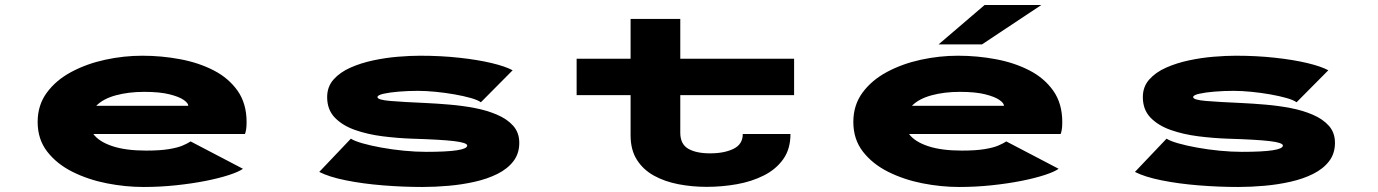

<svg xmlns="http://www.w3.org/2000/svg" viewBox="-20 -734 5490 765"><path d="M552 11Q480 11 406 -3.5Q332 -18 269.2 -49.2Q206.5 -80.5 168.2 -129.8Q130 -179 130 -248Q130 -315.5 166.8 -365.2Q203.5 -415 264.5 -447.5Q325.5 -480 399.2 -496Q473 -512 547 -512Q623.5 -512 697.2 -498.2Q771 -484.5 831 -453.8Q891 -423 926.8 -372.2Q962.5 -321.5 962.5 -247.5Q962.5 -228.5 960.5 -217.2Q958.5 -206 956 -200H352Q374.5 -169.5 427.5 -151.8Q480.5 -134 562.5 -134Q618 -134 652.8 -139.8Q687.5 -145.5 707.5 -154Q727.5 -162.5 739.5 -170.5L948 -61.5Q931.5 -49.5 892.5 -36.8Q853.5 -24 799.2 -13.2Q745 -2.5 681.5 4.2Q618 11 552 11ZM554.5 -368Q492 -368 441.5 -354.2Q391 -340.5 363.5 -312.5H730V-313.5Q730 -323 712 -335.8Q694 -348.5 655.5 -358.2Q617 -368 554.5 -368Z M1663.5 11Q1585.5 11 1505.2 4.5Q1425 -2 1358 -15.5Q1291 -29 1252 -49L1378 -181.5Q1392.5 -172 1425 -162.8Q1457.5 -153.5 1500.5 -145.8Q1543.5 -138 1590 -133.5Q1636.5 -129 1678.5 -129Q1841.5 -129 1841.5 -154Q1841.5 -165.5 1789 -171.8Q1736.5 -178 1620.5 -181.5Q1563.5 -183.5 1504.2 -191Q1445 -198.5 1395 -216Q1345 -233.5 1314.2 -265.2Q1283.5 -297 1283.5 -347Q1283.5 -388.5 1309 -417.2Q1334.5 -446 1376.2 -464.5Q1418 -483 1467.5 -493.5Q1517 -504 1566 -508Q1615 -512 1654 -512Q1736 -512 1809.5 -504Q1883 -496 1938.5 -482.8Q1994 -469.5 2022.5 -454L1896 -326.5Q1884 -335.5 1855.8 -343.5Q1827.5 -351.5 1790.8 -358Q1754 -364.5 1715.8 -368.2Q1677.5 -372 1645.5 -372Q1606.5 -372 1569.5 -369Q1532.5 -366 1508.2 -360.5Q1484 -355 1484 -347Q1484 -336 1535 -331.8Q1586 -327.5 1678 -323.5Q1721 -321.5 1771.2 -317.2Q1821.5 -313 1870.5 -303.8Q1919.5 -294.5 1960 -277.2Q2000.5 -260 2024.8 -232.8Q2049 -205.5 2049 -165Q2049 -122 2025.5 -91.5Q2002 -61 1961.8 -41Q1921.5 -21 1871.5 -9.8Q1821.5 1.5 1767.8 6.2Q1714 11 1663.5 11Z M2492.5 -195V-355H2277.5V-500H2492.5V-658.5H2690.5V-500H3144V-355H2690.5V-205Q2690.5 -160 2722 -141.5Q2753.5 -123 2809.5 -123Q2865.5 -123 2902.5 -141Q2939.5 -159 2939.5 -200H3129.5Q3129.5 -140 3100.5 -99.5Q3071.5 -59 3023.2 -34.8Q2975 -10.5 2915.8 0Q2856.5 10.5 2796 10.5Q2737.5 10.5 2683 0Q2628.5 -10.5 2585.5 -34.2Q2542.5 -58 2517.5 -97.5Q2492.5 -137 2492.5 -195Z M3802 11Q3730 11 3656 -3.5Q3582 -18 3519.2 -49.2Q3456.5 -80.5 3418.2 -129.8Q3380 -179 3380 -248Q3380 -315.5 3416.8 -365.2Q3453.5 -415 3514.5 -447.5Q3575.5 -480 3649.2 -496Q3723 -512 3797 -512Q3873.5 -512 3947.2 -498.2Q4021 -484.5 4081 -453.8Q4141 -423 4176.8 -372.2Q4212.5 -321.5 4212.5 -247.5Q4212.5 -228.5 4210.5 -217.2Q4208.5 -206 4206 -200H3602Q3624.5 -169.5 3677.5 -151.8Q3730.5 -134 3812.5 -134Q3868 -134 3902.8 -139.8Q3937.5 -145.5 3957.5 -154Q3977.5 -162.5 3989.5 -170.5L4198 -61.5Q4181.5 -49.5 4142.5 -36.8Q4103.5 -24 4049.2 -13.2Q3995 -2.5 3931.5 4.2Q3868 11 3802 11ZM3804.5 -368Q3742 -368 3691.5 -354.2Q3641 -340.5 3613.5 -312.5H3980V-313.5Q3980 -323 3962 -335.8Q3944 -348.5 3905.5 -358.2Q3867 -368 3804.5 -368ZM3892.5 -557H3719.5L3903 -714H4129Z M4913.5 11Q4835.5 11 4755.2 4.5Q4675 -2 4608 -15.5Q4541 -29 4502 -49L4628 -181.5Q4642.5 -172 4675 -162.8Q4707.5 -153.5 4750.5 -145.8Q4793.5 -138 4840 -133.5Q4886.5 -129 4928.5 -129Q5091.5 -129 5091.5 -154Q5091.5 -165.5 5039 -171.8Q4986.5 -178 4870.5 -181.5Q4813.5 -183.5 4754.2 -191Q4695 -198.5 4645 -216Q4595 -233.5 4564.2 -265.2Q4533.5 -297 4533.5 -347Q4533.5 -388.5 4559 -417.2Q4584.5 -446 4626.2 -464.5Q4668 -483 4717.5 -493.5Q4767 -504 4816 -508Q4865 -512 4904 -512Q4986 -512 5059.5 -504Q5133 -496 5188.5 -482.8Q5244 -469.5 5272.5 -454L5146 -326.5Q5134 -335.5 5105.8 -343.5Q5077.5 -351.5 5040.8 -358Q5004 -364.5 4965.8 -368.2Q4927.5 -372 4895.5 -372Q4856.5 -372 4819.5 -369Q4782.5 -366 4758.2 -360.5Q4734 -355 4734 -347Q4734 -336 4785 -331.8Q4836 -327.5 4928 -323.5Q4971 -321.5 5021.2 -317.2Q5071.5 -313 5120.5 -303.8Q5169.5 -294.5 5210 -277.2Q5250.5 -260 5274.8 -232.8Q5299 -205.5 5299 -165Q5299 -122 5275.5 -91.5Q5252 -61 5211.8 -41Q5171.5 -21 5121.5 -9.8Q5071.5 1.5 5017.8 6.2Q4964 11 4913.5 11Z"/></svg>

Font: Trispace Expanded ExtraBold
Style: Regular
Weight: 800
Width: 7
Designer: Tyler Finck
Foundry: Etcetera Type Company
Version: Version 1.210; ttfautohint (v1.8.3)